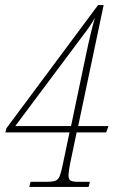

<svg xmlns="http://www.w3.org/2000/svg" viewBox="-20 -734 464 754"><path d="M255 -90Q249 -58 249 -46Q249 -31 256.5 -25.5Q264 -20 287 -20H333L328 0H95L100 -20H162Q187 -20 198 -24.5Q209 -29 214.5 -42.5Q220 -56 227 -90L253 -214H1L5 -230L365 -714H387L287 -239H406L397 -214H281ZM259 -239 318 -520Q337 -611 353 -665Q337 -635 309 -599L40 -239Z"/></svg>

Font: Noto Serif CondThin
Style: Italic
Weight: 250
Width: 3
Italic angle: -12°
Designer: Monotype Design Team
Foundry: Monotype Imaging Inc.
Version: Version 1.001